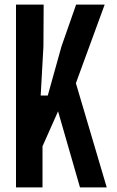

<svg xmlns="http://www.w3.org/2000/svg" viewBox="-20 -820 513 840"><path d="M50 0V-800H171L170 -617L158 -402H189L249 -617L313 -800H438L312 -456L447 0H330L234 -333L166 -180V0Z"/></svg>

Font: Big Shoulders Text
Style: Bold
Weight: 700
Designer: Patric King
Foundry: XO Type Co
Version: Version 1.000; ttfautohint (v1.8.2)